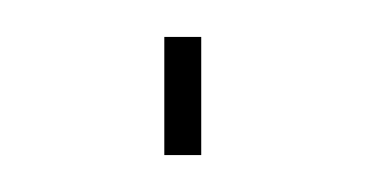

<svg xmlns="http://www.w3.org/2000/svg" viewBox="-20 -84 198 104"><path d="M69 0V-64H89V0Z"/></svg>

Font: Raleway Thin
Style: Regular
Weight: 100
Designer: Matt McInerney, Pablo Impallari, Rodrigo Fuenzalida
Foundry: Matt McInerney, Pablo Impallari, Rodrigo Fuenzalida
Version: Version 4.026